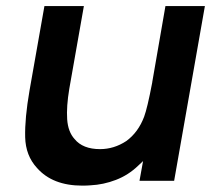

<svg xmlns="http://www.w3.org/2000/svg" viewBox="-20 -582 692 618"><path d="M639.5 -562.5 540.5 0H429L440.5 -63.5L425 -49Q393.5 -18.5 353.2 -3Q313 12.5 271 14.5Q266 15 259.8 15.2Q253.5 15.5 245 15.5Q149 15.5 99 -41.5Q62.5 -81 61 -140.5Q59.5 -201 75 -290.5L123 -562.5H250L203 -296Q193.5 -239 196.2 -198.2Q199 -157.5 220 -134.5Q246.5 -102 302 -102Q347 -102 386.5 -128Q425 -156 444 -206.5Q449 -220 455.5 -247.2Q462 -274.5 470 -316.5V-317.5L512.5 -562.5Z"/></svg>

Font: Russisch Sans
Style: Bold Italic
Weight: 700
Italic angle: -10°
Designer: Michael Sharanda (font) & Cristiano Sobral (main changes)
Foundry: Michael Sharanda
Version: Version 2.00;September 8, 2020;FontCreator 13.0.0.2681 64-bi